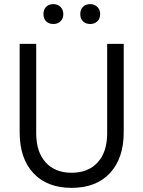

<svg xmlns="http://www.w3.org/2000/svg" viewBox="-20 -892 693 928"><path d="M326 16Q208 16 141.5 -55Q75 -126 75 -253V-680H155V-248Q155 -158 200.5 -107.5Q246 -57 326 -57Q407 -57 452.5 -107.5Q498 -158 498 -248V-680H578V-253Q578 -127 511.5 -55.5Q445 16 326 16ZM416 -776Q394 -776 381 -789Q368 -802 368 -824Q368 -846 381 -859Q394 -872 416 -872Q437 -872 450.5 -858.5Q464 -845 464 -824Q464 -802 450.5 -789Q437 -776 416 -776ZM238 -776Q216 -776 203 -789Q190 -802 190 -824Q190 -846 203 -859Q216 -872 238 -872Q259 -872 272.5 -858.5Q286 -845 286 -824Q286 -802 272.5 -789Q259 -776 238 -776Z"/></svg>

Font: Imprima
Style: Regular
Weight: 400
Designer: Eduardo Tunni
Foundry: Eduardo Tunni
Version: Version 1.002; ttfautohint (v1.8.4.7-5d5b);gftools[0.9.23]